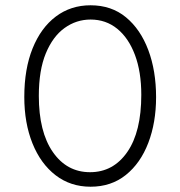

<svg xmlns="http://www.w3.org/2000/svg" viewBox="-20 -693 683 727"><path d="M323 14Q247 14 190.5 -29.5Q134 -73 103 -150Q72 -227 72 -326Q72 -432 103.5 -510Q135 -588 191.5 -630.5Q248 -673 323 -673Q402 -673 457 -627.5Q512 -582 541.5 -503.5Q571 -425 571 -325Q571 -229 541.5 -152Q512 -75 456.5 -30.5Q401 14 323 14ZM321 -41Q409 -41 462 -117.5Q515 -194 515 -334Q515 -421 491 -485Q467 -549 424 -584Q381 -619 323 -619Q269 -619 224.5 -587Q180 -555 153.5 -491Q127 -427 127 -330Q127 -194 180 -117.5Q233 -41 321 -41Z"/></svg>

Font: Bricolage Grotesque 12pt ExtraLight
Style: Regular
Weight: 200
Designer: Mathieu Triay
Foundry: Atelier Triay
Version: Version 1.001; ttfautohint (v1.8.4.7-5d5b);gftools[0.9.33.de